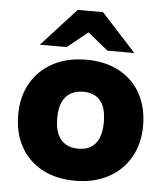

<svg xmlns="http://www.w3.org/2000/svg" viewBox="-53 -787 728 844"><g transform="rotate(5 311.0 -365.5)"><path d="M309.9 9Q224.5 9 163 -24.5Q101.6 -58 68.4 -118.2Q35.2 -178.5 35.2 -258.4Q35.2 -338.9 69.9 -398.9Q104.6 -458.9 167 -492.1Q229.4 -525.3 312.8 -525.3Q397.7 -525.3 459.2 -491.8Q520.6 -458.3 553.6 -398.1Q586.5 -337.9 586.5 -257.9Q586.5 -178 551.8 -117.7Q517.1 -57.5 454.9 -24.3Q392.8 9 309.9 9ZM311.3 -132.5Q343.5 -132.5 366 -145.8Q388.6 -159.1 400.9 -187Q413.2 -214.9 413.2 -257.9Q413.2 -302 401.4 -329.6Q389.6 -357.2 366.8 -370.5Q344 -383.9 311.3 -383.9Q279.7 -383.9 256.4 -370.5Q233 -357.2 220.2 -329.6Q207.4 -302 207.4 -257.9Q207.4 -214.9 220 -187Q232.6 -159.1 255.9 -145.8Q279.2 -132.5 311.3 -132.5ZM401.6 -573 286.9 -666.1 255.6 -740H367.6L520.1 -573ZM103.1 -573 255.6 -740H367.6L336.8 -666.1L221.6 -573Z"/></g></svg>

Font: REM Medium
Style: Regular
Weight: 500
Designer: Octavio Pardo
Foundry: Ashler Design
Version: Version 1.005;gftools[0.9.28]